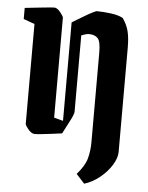

<svg xmlns="http://www.w3.org/2000/svg" viewBox="-58 -667 731 948"><g transform="rotate(5 308.0 -193.0)"><path d="M82 -530 27 -550V-605Q44 -607 67.5 -609.5Q91 -612 114.5 -614.5Q138 -617 155.5 -618.5Q173 -620 178 -619Q191 -615 204 -598.5Q217 -582 219 -574V-78L264 -66V-554Q275 -561 293.5 -572Q312 -583 330.5 -594Q349 -605 363.5 -612Q378 -619 381 -620Q415 -620 453 -615Q491 -610 513 -598Q534 -569 542.5 -536.5Q551 -504 551 -454V63Q551 93 529 128.5Q507 164 471 193Q435 222 395 234L354 189Q393 145 403 107Q413 69 413 28V-418Q413 -473 398 -488.5Q383 -504 355 -504Q341 -504 317 -494V-115Q317 -109 310.5 -93.5Q304 -78 293 -58L265 -4Q243 -1 212 3Q181 7 155.5 9.5Q130 12 124 10Q111 7 97.5 -9.5Q84 -26 82 -34Z"/></g></svg>

Font: Grenze Gotisch
Style: Bold
Weight: 700
Designer: Renata Polastri
Foundry: Omnibus-Type
Version: Version 1.001